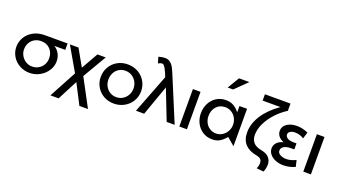

<svg xmlns="http://www.w3.org/2000/svg" viewBox="-74 -1501 4200 2372"><g transform="rotate(20 2026.5 -314.5)"><path d="M564 -238Q564 -170 526 -113Q488 -56 426.5 -22.5Q365 11 297 11Q223 11 162.5 -23Q102 -57 68 -114Q34 -171 34 -239Q34 -305 68 -363Q102 -421 166 -456.5Q230 -492 316 -492H615V-408H472Q518 -379 541 -334Q564 -289 564 -238ZM464 -240Q464 -314 419 -361Q374 -408 300 -408Q251 -408 213 -385.5Q175 -363 154.5 -325Q134 -287 134 -241Q134 -198 155.5 -159.5Q177 -121 215 -97.5Q253 -74 298 -74Q345 -74 383 -96Q421 -118 442.5 -156Q464 -194 464 -240Z M883 -271 759 -491H646L828 -176L635 183H743L880 -81L1016 183H1129L935 -180L1117 -491H1008Z M1671 -247Q1671 -318 1636.5 -377Q1602 -436 1541 -470Q1480 -504 1405 -504Q1330 -504 1269.5 -469.5Q1209 -435 1175 -375.5Q1141 -316 1141 -245Q1141 -174 1175 -115.5Q1209 -57 1269 -23Q1329 11 1404 11Q1477 11 1538.5 -23Q1600 -57 1635.5 -116Q1671 -175 1671 -247ZM1571 -246Q1571 -200 1549.5 -160.5Q1528 -121 1490 -97.5Q1452 -74 1405 -74Q1359 -74 1321.5 -97Q1284 -120 1262.5 -159.5Q1241 -199 1241 -247Q1241 -295 1261.5 -334.5Q1282 -374 1319 -397Q1356 -420 1404 -420Q1452 -420 1490 -396.5Q1528 -373 1549.5 -333Q1571 -293 1571 -246Z M1693 0H1801L1942 -397L2097 0H2202L1955 -593Q1935 -640 1919 -668Q1903 -696 1876 -716Q1849 -736 1809 -736Q1774 -736 1725 -722L1748 -642Q1778 -659 1800 -659Q1823 -659 1849 -608Q1875 -557 1891 -513V-512Z M2363 -492H2263V0H2363Z M2717 -419Q2763 -419 2800.5 -395.5Q2838 -372 2859 -332Q2880 -292 2880 -247Q2880 -201 2858.5 -161.5Q2837 -122 2800 -98Q2763 -74 2717 -74Q2670 -74 2633.5 -97.5Q2597 -121 2577 -160.5Q2557 -200 2557 -246Q2557 -321 2601 -370Q2645 -419 2717 -419ZM2975 -492H2875V-409Q2838 -456 2795.5 -480Q2753 -504 2696 -504Q2625 -504 2570.5 -469Q2516 -434 2486.5 -375Q2457 -316 2457 -246Q2457 -176 2487 -117.5Q2517 -59 2571.5 -24Q2626 11 2696 11Q2753 11 2794 -13Q2835 -37 2875 -85L2975 0ZM2660 -657H2731L2889 -812H2753Z M3175 -224Q3175 -163 3207.5 -124.5Q3240 -86 3313 -72Q3386 -59 3419 -21Q3452 17 3452 70Q3452 115 3431 167L3338 158Q3355 120 3355 84Q3355 55 3339 36Q3323 17 3276 8Q3182 -8 3128.5 -65Q3075 -122 3075 -220Q3075 -334 3146.5 -445.5Q3218 -557 3355 -653H3121V-736H3457V-641Q3378 -591 3313.5 -521.5Q3249 -452 3212 -374.5Q3175 -297 3175 -224Z M3639 -74Q3699 -74 3766 -107L3786 -23Q3711 11 3632 11Q3577 11 3529.5 -8Q3482 -27 3454 -61Q3426 -95 3426 -137Q3426 -181 3456 -213Q3486 -245 3541 -258Q3495 -275 3471 -306Q3447 -337 3447 -375Q3447 -435 3499 -469.5Q3551 -504 3630 -504Q3701 -504 3776 -471L3750 -385Q3698 -420 3635 -420Q3596 -420 3571.5 -405Q3547 -390 3547 -364Q3547 -334 3576.5 -316.5Q3606 -299 3659 -299H3695V-220H3655Q3591 -220 3558.5 -199Q3526 -178 3526 -146Q3526 -110 3562 -92Q3598 -74 3639 -74Z M3993 -492H3893V0H3993Z"/></g></svg>

Font: Geom
Style: Regular
Weight: 400
Version: Version 1.102